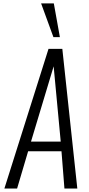

<svg xmlns="http://www.w3.org/2000/svg" viewBox="-20 -1093 517 1113"><path d="M289.6 -877.9 218.3 -1073.2H292L327.1 -877.9ZM5.4 0 261.2 -809.6H341.3L428.2 0H353.5L336.4 -216.3H143.1L79.1 0ZM159.7 -272H332L291 -708.5Z"/></svg>

Font: Oswald
Style: Light
Weight: 300
Designer: Vernon Adams
Foundry: Vernon Adams
Version: 3.0; ttfautohint (v0.95.6-bc232) -l 8 -r 50 -G 200 -x 0 -w "